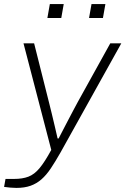

<svg xmlns="http://www.w3.org/2000/svg" viewBox="-51 -738 614 940"><path d="M29 182Q16 182 -1 180.5Q-18 179 -31 177L-24 138H18Q59 138 88 127Q117 116 142.5 85.5Q168 55 200 -4L64 -526H116L190 -232Q195 -212 202.5 -181.5Q210 -151 217.5 -118.5Q225 -86 231 -60H236Q246 -79 258 -102.5Q270 -126 283 -150.5Q296 -175 308 -198Q320 -221 330 -239L489 -526H543L245 9Q220 53 198 86Q176 119 152 140Q128 161 98.5 171.5Q69 182 29 182ZM181 -650 193 -718H261L249 -650ZM385 -650 397 -718H465L453 -650Z"/></svg>

Font: Archivo SemiExpanded Thin
Style: Italic
Weight: 250
Width: 6
Italic angle: -10°
Designer: Hector Gatti
Foundry: Omnibus-Type
Version: Version 2.001